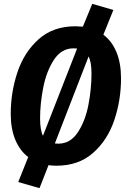

<svg xmlns="http://www.w3.org/2000/svg" viewBox="-20 -847 664 1001"><path d="M611 -439Q611 -325 576 -221Q541 -117 465.5 -50Q390 17 274 17Q253 17 233 14L186 134L75 102L127 -28Q83 -62 59.5 -119Q36 -176 36 -253Q36 -366 71 -470.5Q106 -575 181.5 -642.5Q257 -710 373 -710Q388 -710 412 -708L461 -827L571 -795L519 -666Q564 -632 587.5 -574.5Q611 -517 611 -439ZM189 -230Q189 -169 204 -139L382 -594Q376 -595 363 -595Q300 -595 261 -535Q222 -475 205.5 -391Q189 -307 189 -230ZM457 -463Q457 -523 442 -553L266 -99Q272 -98 284 -98Q347 -98 386 -157.5Q425 -217 441 -300.5Q457 -384 457 -463Z"/></svg>

Font: Fira Sans Condensed
Style: Bold Italic
Weight: 700
Width: 3
Italic angle: -8°
Designer: Carrois Corporate & Edenspiekermann AG
Foundry: Carrois Corporate GbR & Edenspiekermann AG
Version: Version 4.203